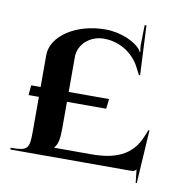

<svg xmlns="http://www.w3.org/2000/svg" viewBox="-79 -734 858 862"><g transform="rotate(10 350.0 -302.5)"><path d="M15 0H561C577 0 580.6 -2 587.6 -9H588.6L595 50H600L615 -193H610L598 -163C560.1 -68.2 479.1 -42 377 -42H207V-43C224 -61 228 -89.5 228 -135V-255H407L412 -300H228V-460C228 -516.6 279.3 -563 342.4 -563C417.4 -563 476.6 -520.2 505.4 -467.6L525.2 -429.8H530.7L519.9 -655.2L511.8 -654.2L510 -564C509.8 -555.9 511.8 -540.6 513.6 -533.4L510 -532.4C508.2 -538.7 505.2 -542.1 501 -546.8C477.6 -572.9 415.4 -605 342.4 -605C208.6 -605 100 -532.9 100 -445V-300H57L53 -255H100V-95C100 -16.7 91.5 -8 15 -8Z"/></g></svg>

Font: Prida01
Style: Black
Weight: 900
Designer: gluk
Foundry: gluk
Version: Version 00.072